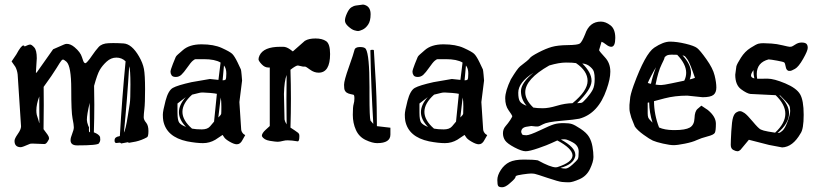

<svg xmlns="http://www.w3.org/2000/svg" viewBox="-20 -621 3557 833"><path d="M369.1 -174.8C369.1 -132.5 369.6 -90.2 370.6 -47.9C370 -47.5 369.5 -47.4 369.1 -47.4C366.9 -47.4 365.7 -50.8 365.7 -57.6C365.7 -60.5 365.9 -64.1 366.2 -68.4C364.3 -71 361.7 -78.1 358.4 -89.8C357.7 -92.4 357.3 -96.2 356.9 -101.1C356.9 -116 361 -140.6 369.1 -174.8ZM150.4 -202.6V-164.1C150.4 -138 150.6 -112.1 150.9 -86.4C149.3 -89.4 148.4 -91.6 148.4 -93.3V-94.2L139.6 -122.6C138.3 -128.4 137.7 -134.8 137.7 -141.6C137.7 -159.8 141.9 -180.2 150.4 -202.6ZM43 -9.8C43 8.5 52.1 17.6 70.3 17.6C74.9 17.6 88.2 12.7 110.4 2.9C112 2.3 116.2 2 123 2C133.1 2 149.6 2.6 172.4 3.9H172.9C178.4 3.9 183.8 -1.1 189 -11.2C191.6 -14.5 192.9 -17.9 192.9 -21.5C192.5 -26 190.4 -31.1 186.5 -36.6C179.4 -46.4 173.5 -54.4 168.9 -60.5C169.6 -95.1 169.9 -129.9 169.9 -165C169.9 -191.4 169.8 -217.8 169.4 -244.1C194.8 -279 213.3 -305.9 224.9 -325C236.4 -344 243.7 -355.1 246.6 -358.4C249.2 -361.3 251.6 -362.8 253.9 -362.8C254.2 -362.5 254.6 -362.3 254.9 -362.3C257.5 -361.7 262 -358.6 268.6 -353C282.2 -340 289.1 -300.5 289.1 -234.4C289.1 -168.3 290.9 -126 294.7 -107.4C298.4 -88.9 300.3 -76 300.3 -68.8C300.3 -61.7 297.9 -52.3 293.2 -40.8C288.5 -29.2 286.1 -19.9 286.1 -12.7C286.1 2.3 295.7 9.8 314.9 9.8C373.9 9.8 405.3 6.8 409.2 1C413.1 -4.9 415 -9.8 415 -13.7V-14.6L414.1 -26.9C410.8 -34.7 401.9 -41.3 387.2 -46.9C388.5 -86.9 389.2 -127.1 389.2 -167.5C389.2 -194.5 388.8 -221.5 388.2 -248.5C397.3 -281.7 405.4 -304.6 412.6 -317.1C419.8 -329.7 429.7 -341.8 442.4 -353.5C455.1 -365.2 469.2 -371.1 484.9 -371.1C500.5 -371.1 513.8 -365.7 524.9 -355C514.5 -247.9 506.2 -139.8 500 -30.8C498.7 -30.1 497.6 -29.8 496.6 -29.8C483.6 -27.8 477.1 -22 477.1 -12.2V-10.7C477.1 -3.9 479.8 -0.5 485.4 -0.5C486.3 -0.5 487.5 -0.7 488.8 -1C493 -1.6 496.3 -2 498.5 -2C500.8 -2 502.3 -1.6 502.9 -1L505.4 1.5L537.1 -4.4V-1L569.3 -6.8C586.3 -10.7 602.4 -16.9 617.7 -25.4C621.9 -27.3 624 -36.5 624 -52.7C624 -69 620.6 -81.1 613.8 -89.1C606.9 -97.1 603.5 -104.9 603.5 -112.5C603.5 -120.2 604.5 -132.1 606.4 -148.2C608.4 -164.3 609.4 -193 609.4 -234.1C609.4 -275.3 607.7 -304.5 604.5 -321.8C601.2 -339 594.2 -356.9 583.5 -375.5C562.3 -412.3 539.7 -431.3 515.6 -432.6C500 -433.6 485.2 -434.1 471.2 -434.1C464.4 -434.1 457.7 -433.9 451.2 -433.6C431.6 -432.9 417.2 -427.3 407.7 -416.7C398.3 -406.2 389.3 -394.6 380.9 -382.1C372.4 -369.5 365.6 -360.5 360.6 -355C355.6 -349.4 352.2 -346.7 350.6 -346.7C349 -346.7 347.1 -347.7 345 -349.6C342.9 -351.6 339.7 -359.5 335.4 -373.5C331.2 -387.5 320.6 -401.7 303.7 -416C292 -425.8 280.8 -430.7 270 -430.7C265.8 -430.7 261.6 -429.7 257.3 -427.7C243.7 -421.9 228 -415 210.4 -407.2L138.7 -305.7H135.7L139.6 -368.2C139.6 -391.6 135.9 -407.4 128.4 -415.5C120.9 -423.7 115.1 -427.7 110.8 -427.7C106.6 -427.7 98.6 -425 86.9 -419.4C85.6 -422.4 83.8 -423.8 81.5 -423.8C75 -423.8 64.8 -410.8 50.8 -384.8L30.3 -354.5L46.9 -330.6C52.1 -320.5 55.3 -309.6 56.6 -297.9L71.3 -72.8C71.3 -64 66.6 -52.9 57.1 -39.6C47.7 -26.2 43 -16.3 43 -9.8ZM543.2 -173.1C541.4 -162.5 538.7 -145.6 535.2 -122.3C531.6 -99 528.3 -81.4 525.4 -69.3C522.5 -57.3 519.9 -49.3 517.6 -45.4C527 -140.8 534.7 -236.8 540.5 -333.5C544.1 -324.1 545.9 -297.6 545.9 -254.2C545.9 -210.7 545 -183.7 543.2 -173.1Z M958.5 -275.4C955.9 -273.4 951.7 -272.5 945.8 -272.5L947.3 -288.6L951.7 -336.9C958.5 -328.5 961.9 -316.9 961.9 -302.2C961.9 -287.6 960.8 -278.6 958.5 -275.4ZM920.9 -213.9C916.7 -173.8 912.6 -133.6 908.7 -93.3C904.5 -88.4 898.7 -81.5 891.4 -72.8C884 -64 872.1 -59.6 855.5 -59.6C838.9 -59.6 824.7 -60.7 813 -63C785.3 -87.1 771.5 -111.3 771.5 -135.7C771.5 -160.5 785.5 -185.4 813.5 -210.4C830.4 -214.4 840.7 -216.9 844.5 -218C848.2 -219.2 853.4 -219.7 860.1 -219.7C866.8 -219.7 877.4 -219.1 891.8 -217.8C906.3 -216.5 916 -215.2 920.9 -213.9ZM1030.3 -271.5C1030.3 -274.1 1029.6 -282.2 1028.3 -295.9C1027 -309.6 1026 -317.5 1025.1 -319.8C1024.3 -322.1 1019.4 -332.4 1010.5 -350.8C1001.5 -369.2 993.7 -381.5 987.1 -387.7C980.4 -393.9 965.5 -402.3 942.4 -412.8C919.3 -423.4 890 -428.7 854.5 -428.7C819 -428.7 791.7 -420.1 772.5 -402.8C769.5 -400.2 766.2 -397.3 762.5 -394C758.7 -390.8 756 -388.4 754.4 -387C752.8 -385.5 751 -383.9 749 -382.1C747.1 -380.3 745.7 -378.8 744.9 -377.7C744.1 -376.5 743.2 -375.1 742.2 -373.3C741.2 -371.5 737.2 -361.7 730.2 -344C723.2 -326.3 719.7 -314.8 719.7 -309.6C719.7 -304.4 721.3 -299.3 724.4 -294.4C727.5 -289.6 733.6 -287.1 742.7 -287.1C751.8 -287.1 759.8 -290.2 766.6 -296.4C773.4 -302.6 782.1 -313.2 792.5 -328.1C802.9 -343.1 810.9 -352.9 816.4 -357.4C821.9 -362 825.8 -364.3 828.1 -364.3H864.3C896.5 -364.3 920.7 -359.4 937 -349.6C933.8 -324.5 930.7 -299.5 927.7 -274.4L890.6 -278.3L811 -264.6C770.3 -255.5 743.3 -247.2 730 -239.7C716.6 -232.3 706.1 -213.6 698.2 -183.8C690.4 -154.1 686.5 -134 686.5 -123.5C686.5 -113.1 687.2 -104.2 688.5 -96.7C697.9 -50.1 732.3 -20.5 791.5 -7.8C818.5 -2.6 841.6 0 860.6 0C879.6 0 897.5 -4.9 914.1 -14.6L944.3 -34.7L945.8 -35.6C947.1 -34.3 949.4 -30.9 952.6 -25.4C955.9 -19.9 963.9 -13.4 976.6 -6.1C989.3 1.2 999.3 4.9 1006.8 4.9H1007.8C1017.6 4.9 1025.6 -1.1 1031.7 -13.2L1043.9 -34.7L1036.1 -40C1030.3 -45.9 1027 -52.2 1026.4 -59.1L1018.6 -178.2ZM927.2 -111.3C930.8 -140.3 934.2 -169.1 937.5 -197.8C939.5 -189.6 940.4 -176.7 940.4 -158.9C940.4 -141.2 940.2 -130.7 939.7 -127.4C939.2 -124.2 935.1 -118.8 927.2 -111.3ZM786.1 -199.7C766.3 -177.6 756.3 -155.8 756.3 -134.3C756.3 -112.8 766.6 -91.5 787.1 -70.3C772.8 -75.8 763 -81.9 757.8 -88.6C752.6 -95.3 750 -110 750 -132.8V-171.9Z M1211.9 -213.4C1212.9 -251.1 1216.8 -278.6 1223.6 -295.9C1223 -260.4 1222.7 -224.8 1222.7 -189C1222.7 -153.2 1223 -117.4 1223.6 -81.5C1218.8 -88.7 1215.7 -95.7 1214.4 -102.5ZM1294.9 -332H1303.7C1306.3 -332 1313.5 -327.6 1325.2 -318.8C1336.9 -310.1 1349.3 -305.7 1362.3 -305.7C1395.5 -305.7 1412.1 -332.7 1412.1 -386.7C1412.1 -416 1406.4 -434.6 1395 -442.4C1383.6 -450.2 1368.2 -454.1 1348.9 -454.1C1329.5 -454.1 1314.5 -450.8 1303.7 -444.3H1303.2L1250.5 -397.9L1237.8 -407.2C1227.4 -414.4 1217.8 -418 1209 -418H1195.3C1147.8 -418 1118 -405.4 1106 -380.4C1103 -373.9 1101.6 -368.3 1101.6 -363.8C1101.6 -359.2 1106 -352.1 1115 -342.5C1123.9 -332.9 1133.5 -328.1 1143.6 -328.1H1150.4V-74.2L1132.8 -58.1C1121.7 -48 1116.2 -39.4 1116.2 -32.2V-30.8L1116.7 -29.8C1122.2 -19.4 1133.5 -12.8 1150.6 -10C1167.7 -7.2 1179.1 -5.9 1184.8 -5.9C1190.5 -5.9 1199.2 -7.3 1210.9 -10.3C1215.5 -11.6 1221.4 -12.2 1228.5 -12.2C1239.6 -12.2 1253.7 -10.7 1271 -7.8H1272C1276.5 -7.8 1278.8 -15.5 1278.8 -30.8L1278.3 -37.1C1278 -38.1 1277.4 -39.2 1276.6 -40.5C1275.8 -41.8 1275 -43.1 1274.2 -44.2C1273.4 -45.3 1268.2 -49 1258.8 -55.2C1249.3 -61.4 1243.2 -65.4 1240.2 -67.4C1241.5 -109 1242.2 -150.7 1242.2 -192.4C1242.2 -234 1241.5 -276 1240.2 -318.4C1255.9 -330.7 1266.6 -336.9 1272.5 -336.9Z M1567.4 -597.7C1561.5 -600.3 1557.2 -601.4 1554.4 -601.1C1551.7 -600.7 1548 -600.3 1543.5 -599.6C1538.9 -599 1532.9 -598.1 1525.4 -597.2C1517.9 -596.2 1510.8 -593.5 1504.2 -589.1C1497.5 -584.7 1491.2 -576.2 1485.4 -563.5C1479.5 -550.8 1476.6 -540.2 1476.6 -531.7C1476.6 -523.3 1481.5 -514.6 1491.5 -505.9C1501.4 -497.1 1510 -491.6 1517.3 -489.5C1524.7 -487.4 1530.2 -486.3 1533.9 -486.3C1537.7 -486.3 1544 -488.4 1553 -492.4C1561.9 -496.5 1570 -503.7 1577.1 -514.2C1584.3 -524.6 1587.9 -539.6 1587.9 -559.1C1587.9 -578.6 1581.1 -591.5 1567.4 -597.7ZM1673.8 -37.1V-66.9L1615.2 -73.7L1614.3 -155.3C1613.6 -209.6 1609.5 -292 1602.1 -402.3C1602.1 -404.3 1599.5 -405.2 1594.5 -405C1589.4 -404.9 1586.9 -403.8 1586.9 -401.9C1588.9 -296.1 1593.1 -189.9 1599.6 -83.5L1587.4 -97.7C1584.5 -105.5 1583 -142.9 1583 -210V-243.2C1583 -335.6 1577.8 -390.6 1567.4 -408.2C1564.1 -414.1 1555.5 -417 1541.5 -417C1527.5 -417 1519.5 -412.4 1517.6 -403.1C1515.6 -393.8 1507.6 -369.5 1493.7 -330.3C1479.7 -291.1 1472.7 -265.4 1472.7 -253.2C1472.7 -241 1473.8 -232.7 1476.1 -228.5C1478.4 -224.3 1480.9 -221.3 1483.6 -219.5C1486.4 -217.7 1489.2 -216.3 1491.9 -215.3C1494.7 -214.4 1497.5 -213.5 1500.2 -212.9C1503 -212.2 1505.2 -211.8 1506.8 -211.4C1508.5 -211.1 1510.7 -210.6 1513.4 -210C1516.2 -209.3 1517.6 -204.1 1517.6 -194.3C1517.6 -184.6 1516.4 -176.2 1514.2 -169.2C1511.9 -162.2 1510.7 -146.7 1510.7 -122.8C1510.7 -98.9 1515.2 -77 1524.2 -57.1C1533.1 -37.3 1547.2 -22.8 1566.4 -13.7C1585.6 -4.6 1602.2 0 1616.2 0C1654.6 0 1673.8 -12.4 1673.8 -37.1Z M2008.3 -275.4C2005.7 -273.4 2001.5 -272.5 1995.6 -272.5L1997.1 -288.6L2001.5 -336.9C2008.3 -328.5 2011.7 -316.9 2011.7 -302.2C2011.7 -287.6 2010.6 -278.6 2008.3 -275.4ZM1970.7 -213.9C1966.5 -173.8 1962.4 -133.6 1958.5 -93.3C1954.3 -88.4 1948.5 -81.5 1941.2 -72.8C1933.8 -64 1921.9 -59.6 1905.3 -59.6C1888.7 -59.6 1874.5 -60.7 1862.8 -63C1835.1 -87.1 1821.3 -111.3 1821.3 -135.7C1821.3 -160.5 1835.3 -185.4 1863.3 -210.4C1880.2 -214.4 1890.5 -216.9 1894.3 -218C1898 -219.2 1903.2 -219.7 1909.9 -219.7C1916.6 -219.7 1927.2 -219.1 1941.7 -217.8C1956.1 -216.5 1965.8 -215.2 1970.7 -213.9ZM2080.1 -271.5C2080.1 -274.1 2079.4 -282.2 2078.1 -295.9C2076.8 -309.6 2075.8 -317.5 2075 -319.8C2074.1 -322.1 2069.3 -332.4 2060.3 -350.8C2051.4 -369.2 2043.5 -381.5 2036.9 -387.7C2030.2 -393.9 2015.3 -402.3 1992.2 -412.8C1969.1 -423.4 1939.8 -428.7 1904.3 -428.7C1868.8 -428.7 1841.5 -420.1 1822.3 -402.8C1819.3 -400.2 1816 -397.3 1812.3 -394C1808.5 -390.8 1805.8 -388.4 1804.2 -387C1802.6 -385.5 1800.8 -383.9 1798.8 -382.1C1796.9 -380.3 1795.5 -378.8 1794.7 -377.7C1793.9 -376.5 1793 -375.1 1792 -373.3C1791 -371.5 1787 -361.7 1780 -344C1773 -326.3 1769.5 -314.8 1769.5 -309.6C1769.5 -304.4 1771.1 -299.3 1774.2 -294.4C1777.3 -289.6 1783.4 -287.1 1792.5 -287.1C1801.6 -287.1 1809.6 -290.2 1816.4 -296.4C1823.2 -302.6 1831.9 -313.2 1842.3 -328.1C1852.7 -343.1 1860.7 -352.9 1866.2 -357.4C1871.7 -362 1875.7 -364.3 1877.9 -364.3H1914.1C1946.3 -364.3 1970.5 -359.4 1986.8 -349.6C1983.6 -324.5 1980.5 -299.5 1977.5 -274.4L1940.4 -278.3L1860.8 -264.6C1820.1 -255.5 1793.1 -247.2 1779.8 -239.7C1766.4 -232.3 1755.9 -213.6 1748 -183.8C1740.2 -154.1 1736.3 -134 1736.3 -123.5C1736.3 -113.1 1737 -104.2 1738.3 -96.7C1747.7 -50.1 1782.1 -20.5 1841.3 -7.8C1868.3 -2.6 1891.4 0 1910.4 0C1929.4 0 1947.3 -4.9 1963.9 -14.6L1994.1 -34.7L1995.6 -35.6C1996.9 -34.3 1999.2 -30.9 2002.4 -25.4C2005.7 -19.9 2013.7 -13.4 2026.4 -6.1C2039.1 1.2 2049.2 4.9 2056.6 4.9H2057.6C2067.4 4.9 2075.4 -1.1 2081.5 -13.2L2093.8 -34.7L2085.9 -40C2080.1 -45.9 2076.8 -52.2 2076.2 -59.1L2068.4 -178.2ZM1977.1 -111.3C1980.6 -140.3 1984 -169.1 1987.3 -197.8C1989.3 -189.6 1990.2 -176.7 1990.2 -158.9C1990.2 -141.2 1990 -130.7 1989.5 -127.4C1989 -124.2 1984.9 -118.8 1977.1 -111.3ZM1835.9 -199.7C1816.1 -177.6 1806.2 -155.8 1806.2 -134.3C1806.2 -112.8 1816.4 -91.5 1836.9 -70.3C1822.6 -75.8 1812.8 -81.9 1807.6 -88.6C1802.4 -95.3 1799.8 -110 1799.8 -132.8V-171.9Z M2240.2 -225.6C2240.2 -201.8 2248.4 -180.7 2264.6 -162.1C2250 -167.6 2240.3 -174 2235.6 -181.2C2230.9 -188.3 2228.5 -200.8 2228.5 -218.8C2228.5 -248.7 2250.7 -277.7 2294.9 -305.7C2258.5 -276 2240.2 -249.3 2240.2 -225.6ZM2435.3 -349.6C2455.3 -349.6 2469.9 -348.8 2479 -347.2C2512.5 -324.4 2529.3 -298.7 2529.3 -270C2529.3 -241.4 2507.5 -209.1 2463.9 -173.3C2442.4 -173 2419.7 -169.3 2395.8 -162.1C2371.8 -154.9 2351.7 -151.4 2335.4 -151.4C2319.2 -151.4 2305.3 -152.3 2293.9 -154.3C2270.5 -176.4 2258.8 -198.6 2258.8 -220.7C2258.8 -258.8 2293.5 -297.5 2362.8 -336.9C2391.1 -345.4 2415.3 -349.6 2435.3 -349.6ZM2560.1 -278.8C2560.1 -258 2557.1 -242.2 2551.3 -231.4C2545.4 -220.4 2536.9 -208.6 2525.9 -196C2514.8 -183.5 2507.6 -176.7 2504.4 -175.5C2501.1 -174.4 2494.3 -173.7 2483.9 -173.3C2524.3 -212.4 2545.1 -243.8 2546.4 -267.6V-271.5C2546.4 -294.6 2533 -319.3 2506.3 -345.7C2520.7 -344.4 2532.6 -339.2 2542 -330.1C2550.5 -322.6 2555.5 -315.1 2557.1 -307.6C2559.1 -300.1 2560.1 -290.5 2560.1 -278.8ZM2433.3 110.4C2426 110.4 2418.8 109.4 2411.6 107.4C2449.1 97.3 2470.4 80.6 2475.6 57.1C2476.2 54.9 2476.4 52.6 2476.1 50.3C2476.1 28.8 2455.2 6.8 2413.6 -15.6C2416.8 -16.3 2422.2 -16.6 2429.7 -16.6C2437.2 -16.6 2449.2 -12 2465.8 -2.7C2482.4 6.6 2490.7 19.9 2490.7 37.1C2490.7 54.4 2489.3 65.2 2486.6 69.6C2483.8 74 2476.1 81.9 2463.4 93.3C2450.7 104.7 2440.7 110.4 2433.3 110.4ZM2263.4 -34.2C2253.8 -34.2 2247.7 -35.5 2245.1 -38.1L2241.2 -47.9C2241.2 -61.8 2250.3 -69.8 2268.6 -71.8L2283.7 -74.2H2286.6L2304.2 -72.3H2313C2316.9 -72.3 2324.6 -75.5 2336.2 -82C2347.7 -88.5 2373.8 -93.5 2414.3 -96.9C2454.8 -100.3 2481.1 -103.4 2493.2 -106C2548.2 -120.6 2587.7 -163.1 2611.8 -233.4C2622.6 -263.7 2627.9 -289.1 2627.9 -309.6V-310.5C2627.9 -335 2620.2 -355.5 2604.7 -372.1C2589.3 -388.7 2580.7 -399.1 2579.1 -403.3L2589.8 -439.9C2594.4 -438.6 2600.9 -434.7 2609.4 -428C2617.8 -421.3 2625.3 -418 2631.8 -418C2643.6 -418 2649.4 -430.8 2649.4 -456.5C2649.4 -482.3 2642.4 -500.5 2628.4 -511.2C2614.4 -522 2600.6 -527.3 2586.9 -527.3C2553.7 -527.3 2530.9 -509.1 2518.6 -472.7C2509.4 -449.9 2501.8 -436.4 2495.6 -432.1C2489.4 -427.9 2471.9 -425.6 2443.1 -425.3C2414.3 -425 2391.3 -422.4 2374 -417.5C2356.8 -412.6 2337.4 -404.5 2315.9 -393.3C2294.4 -382.1 2282.1 -373.9 2278.8 -368.9C2275.6 -363.9 2261.4 -351.9 2236.3 -333C2228.2 -326.2 2215.2 -307.9 2197.3 -278.3L2196.8 -277.8C2180.2 -243.3 2171.9 -215.6 2171.9 -194.6C2171.9 -173.6 2176.8 -156.2 2186.5 -142.6C2196.3 -128.9 2201.5 -120.8 2202.1 -118.2L2202.6 -117.7C2202.6 -115.1 2199.6 -109.2 2193.6 -100.1C2187.6 -91 2180.8 -82.1 2173.3 -73.5C2165.9 -64.9 2162.1 -54.7 2162.1 -43C2162.1 -31.2 2165.2 -20.8 2171.4 -11.7C2177.6 -2.6 2191.2 7.5 2212.2 18.6C2233.2 29.6 2249.3 35.2 2260.5 35.2C2271.7 35.2 2290.3 30.7 2316.2 21.7C2342 12.8 2360.8 5.5 2372.6 -0.2C2384.3 -5.9 2392.7 -9.8 2397.9 -11.7C2440.9 11.4 2462.9 32.7 2463.9 52.2V53.2C2463.9 73.1 2442.1 90 2398.4 104C2396.5 104.7 2394.2 105 2391.6 105C2376.3 105 2350.3 94.9 2313.5 74.7C2301.1 72.4 2281.2 71.3 2253.7 71.3C2226.2 71.3 2205 75 2190.2 82.3C2175.4 89.6 2162.9 101 2152.8 116.5C2142.7 131.9 2137.7 146.5 2137.7 160.2C2137.7 173.8 2139 182.5 2141.6 186C2144.2 189.6 2149.9 191.4 2158.7 191.4C2167.5 191.4 2177.7 186.4 2189.2 176.5C2200.8 166.6 2208.3 159.6 2211.7 155.5C2215.1 151.4 2217.1 147.3 2217.8 143.1C2221 140.5 2231.3 137.9 2248.5 135.5C2265.8 133.1 2277.5 131.8 2283.7 131.8C2289.9 131.8 2295.5 132.3 2300.5 133.3C2305.6 134.3 2324 140.1 2355.7 150.9C2387.5 161.6 2408.4 167.5 2418.7 168.5C2429 169.4 2439 169.9 2448.7 169.9C2458.5 169.9 2473.6 165.4 2494.1 156.5C2514.6 147.5 2529.9 132.6 2539.8 111.8C2549.7 91 2554.7 73.7 2554.7 60.1C2554.7 46.4 2553.3 31.5 2550.5 15.4C2547.8 -0.7 2542.8 -14.8 2535.6 -26.9C2528.5 -38.9 2516.4 -50.5 2499.5 -61.8C2482.6 -73 2469.9 -80 2461.4 -82.8C2453 -85.5 2440.8 -86.9 2424.8 -86.9C2408.9 -86.9 2395.2 -85.2 2383.8 -81.8C2372.4 -78.4 2351.9 -69.6 2322.3 -55.4C2292.6 -41.3 2273 -34.2 2263.4 -34.2Z M2824.2 -253.9C2831.7 -292.3 2840.5 -321.6 2850.6 -341.8C2859.4 -359.4 2863.8 -369.5 2863.8 -372.1C2863.8 -372.7 2863.6 -373 2863.3 -373C2863.9 -373.7 2866.5 -375.7 2870.8 -378.9C2875.2 -382.2 2883.1 -383.8 2894.3 -383.8C2905.5 -383.8 2913.4 -383.6 2918 -383.3C2944 -356.3 2957 -330.2 2957 -305.2C2957 -293.5 2954.3 -282.1 2948.7 -271C2936 -268.4 2917.7 -264.6 2893.8 -259.5C2869.9 -254.5 2854.7 -252 2848.1 -252C2841.6 -252 2833.7 -252.6 2824.2 -253.9ZM2907.7 -56.6H2900.4C2875.7 -57 2855.3 -60.7 2839.4 -67.9C2825 -105 2817.7 -143.1 2817.4 -182.1C2818 -182.5 2833.3 -186.5 2863.3 -194.3C2893.2 -202.1 2926.1 -206.1 2961.9 -206.1L3028.3 -199.2C3051.1 -199.2 3066.7 -202.6 3075.2 -209.2C3083.7 -215.9 3087.9 -226.6 3087.9 -241.2C3087.9 -255.9 3085.4 -273.4 3080.3 -293.9C3075.3 -314.5 3063.5 -337.7 3044.9 -363.8C3026.4 -389.8 3012.9 -406.1 3004.4 -412.6C2995.9 -419.1 2979.1 -425.4 2953.9 -431.4C2928.6 -437.4 2906.3 -440.4 2887 -440.4C2867.6 -440.4 2844.8 -431.7 2818.6 -414.3C2792.4 -396.9 2762.5 -342.3 2729 -250.5C2718.9 -222.2 2713.7 -202.1 2713.4 -190.4L2710.9 -166V-148.9C2710.9 -140.1 2713.7 -127.1 2719.2 -109.9L2734.4 -71.8C2741.9 -61 2754.5 -49.2 2772.2 -36.4C2790 -23.5 2803.4 -15.1 2812.5 -11C2821.6 -6.9 2836.3 -2.6 2856.4 2C2876.6 6.5 2892 8.8 2902.6 8.8C2913.2 8.8 2929.4 6.6 2951.4 2.2C2973.4 -2.2 2990.6 -7.3 3002.9 -13.2C3015.3 -19 3030.8 -24.3 3049.3 -29.1C3067.9 -33.8 3078.6 -39.1 3081.5 -45.2C3084.5 -51.2 3085.9 -64.3 3085.9 -84.5C3085.9 -104.7 3074.5 -124.2 3051.8 -143.1L3051.3 -143.6L3022.9 -162.6L3006.8 -148.9C2998.4 -142.1 2993.8 -128.7 2993.2 -108.6C2992.5 -88.6 2985.7 -75 2972.7 -67.6C2959.6 -60.3 2938 -56.6 2907.7 -56.6ZM2826.2 -329.1C2816.4 -304.7 2809.1 -280.8 2804.2 -257.3C2797.7 -258.6 2793.1 -259.9 2790.5 -261.2C2792.8 -267.4 2798.1 -278.4 2806.4 -294.2C2814.7 -310 2821.3 -321.6 2826.2 -329.1ZM2790 -129.4V-175.3L2796.4 -176.8C2797 -146.8 2801.9 -117.5 2811 -88.9C2800.6 -99 2794.5 -106.2 2792.7 -110.6C2790.9 -115 2790 -121.3 2790 -129.4ZM2947.8 -378.9C2951.7 -377.9 2957.1 -371.9 2964.1 -360.8C2971.1 -349.8 2981.4 -323.9 2995.1 -283.2C2991.5 -281.6 2987.1 -280.1 2981.9 -278.8L2972.2 -276.4C2976.1 -285.8 2978 -295.4 2978 -305.2C2978 -329.3 2965.7 -354.5 2940.9 -380.9C2941.6 -380.5 2943.8 -379.9 2947.8 -378.9Z M3353.5 -43.9C3386.7 -72.3 3403.3 -100.6 3403.3 -128.9C3403.3 -154.9 3389.3 -181 3361.3 -207H3364.7L3386.2 -185.1C3395 -175.9 3400.9 -168.9 3403.8 -163.8C3406.7 -158.8 3408.2 -150.8 3408.2 -139.9C3408.2 -129 3404.5 -113.6 3397 -93.8C3389.5 -73.9 3382.4 -61 3375.7 -54.9C3369.1 -48.9 3364.3 -45.6 3361.6 -44.9C3358.8 -44.3 3356.1 -43.9 3353.5 -43.9ZM3249 -316.9V-311.5C3249 -302.1 3250.3 -291.8 3252.9 -280.8C3243.2 -283 3238.3 -287.2 3238.3 -293.2C3238.3 -299.2 3241.9 -307.1 3249 -316.9ZM3169.9 -296.9C3169.9 -267.3 3178.3 -246.3 3195.1 -233.9C3211.8 -221.5 3225.3 -214.7 3235.4 -213.4H3235.8L3345.2 -208C3373.2 -181 3387.2 -154.1 3387.2 -127.4C3387.2 -100.1 3372.4 -72.8 3342.8 -45.4C3337.2 -46.1 3327.1 -47.7 3312.5 -50.3C3297.9 -52.9 3287.2 -55.8 3280.5 -59.1C3273.8 -62.3 3262.4 -73.7 3246.1 -93.3C3229.8 -112.8 3217.8 -125.2 3210 -130.6C3202.1 -136 3195.6 -138.7 3190.4 -138.7C3185.2 -138.7 3179.7 -136.7 3173.8 -132.8C3168 -128.9 3163.4 -121.6 3160.2 -110.8C3156.9 -100.1 3154.5 -80.4 3152.8 -51.8C3151.2 -23.1 3150.4 -3.3 3150.4 7.6C3150.4 18.5 3154.1 25.8 3161.4 29.5C3168.7 33.3 3174.6 35.2 3179.2 35.2C3183.8 35.2 3188.2 33.2 3192.4 29.3L3229 -14.6L3316.4 7.8L3373.5 18.6C3404.1 17.3 3430.7 -2.9 3453.1 -42C3462.2 -54.4 3466.8 -81.4 3466.8 -123C3466.8 -164.7 3461.6 -194.4 3451.2 -212.2C3440.8 -229.9 3419.3 -245.6 3386.7 -259.3C3354.2 -272.9 3328.5 -279.8 3309.6 -279.8C3290.7 -279.8 3279.6 -279.6 3276.4 -279.3H3270.8H3265.1C3263.8 -286.5 3263.2 -293.3 3263.2 -299.8C3263.2 -333 3280.3 -354.2 3314.5 -363.3C3321.3 -363 3333.7 -361.2 3351.6 -357.9C3369.5 -354.7 3379.7 -352.1 3382.3 -350.1C3384.9 -348.1 3387 -342.1 3388.7 -332C3390.3 -321.9 3394.2 -315.9 3400.4 -314L3401.4 -313.5H3408.2C3411.8 -313.5 3418.8 -316.4 3429.2 -322.3C3439.6 -328.1 3451.4 -342.7 3464.6 -366C3477.8 -389.2 3484.4 -405 3484.4 -413.3C3484.4 -421.6 3482.3 -427.6 3478.3 -431.2C3474.2 -434.7 3467.4 -436.5 3457.8 -436.5C3448.2 -436.5 3439 -433.6 3430.2 -427.7C3421.4 -421.9 3415.8 -418.8 3413.3 -418.5C3410.9 -418.1 3408.4 -418 3405.8 -418C3403.2 -418 3393.1 -420.1 3375.7 -424.3C3358.3 -428.5 3342 -431.2 3326.9 -432.1C3311.8 -433.1 3300.1 -433.6 3292 -433.6C3283.9 -433.6 3276.7 -432.9 3270.5 -431.4C3264.3 -429.9 3252.9 -423.9 3236.3 -413.3C3219.7 -402.8 3205.8 -388.6 3194.6 -370.8C3183.3 -353.1 3176.8 -340.7 3174.8 -333.5Z"/></svg>

Font: Drukaatie burti
Style: Regular
Weight: 400
Version: Version 0.14.4